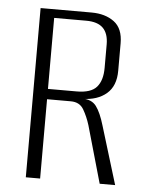

<svg xmlns="http://www.w3.org/2000/svg" viewBox="-47 -630 506 668"><g transform="rotate(5 206.5 -295.5)"><path d="M68 0V-591H246Q294 -591 325 -568Q356 -545 356 -493V-397Q356 -344 324.5 -317Q293 -290 240 -289V-290Q273 -290 289 -268.5Q305 -247 318 -203L380 0H326L269 -200Q260 -229 246 -253Q232 -277 201 -277H118V0ZM118 -313H218Q268 -313 288 -336Q308 -359 308 -403V-485Q308 -523 289 -542Q270 -561 230 -561H118Z"/></g></svg>

Font: Alumni Sans Light
Style: Regular
Weight: 300
Version: Version 1.018